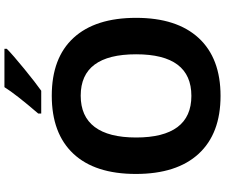

<svg xmlns="http://www.w3.org/2000/svg" viewBox="-92 -878 981 836"><g transform="rotate(-90 398.0 -460.5)"><path d="M737.8 -357.9Q737.8 -180.7 649.9 -85.4Q562 9.8 397.9 9.8Q233.9 9.8 146 -85.4Q58.1 -180.7 58.1 -358.9Q58.1 -537.1 146.2 -631.1Q234.4 -725.1 398.9 -725.1Q563.5 -725.1 650.6 -630.4Q737.8 -535.6 737.8 -357.9ZM216.8 -357.9Q216.8 -238.3 262.2 -177.7Q307.6 -117.2 397.9 -117.2Q579.1 -117.2 579.1 -357.9Q579.1 -599.1 398.9 -599.1Q308.6 -599.1 262.7 -538.3Q216.8 -477.5 216.8 -357.9ZM321.3 -771V-784.2Q405.3 -881.8 436 -931.2H603V-920.9Q577.6 -895.5 516.4 -845.5Q455.1 -795.4 420.4 -771Z"/></g></svg>

Font: Zoram GWebM
Style: Bold
Weight: 700
Foundry: Ascender Corporation
Version: Version 1.000